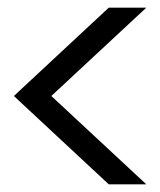

<svg xmlns="http://www.w3.org/2000/svg" viewBox="-20 -601 419 502"><path d="M16.3 -350 264.4 -581H362.6L114.2 -350L362.6 -119H264.4Z"/></svg>

Font: AF Albert Sans Medium
Style: Regular
Weight: 500
Designer: Andreas Rasmussen
Foundry: a.Foundry
Version: Version 1.300;Glyphs 3.2 (3231)